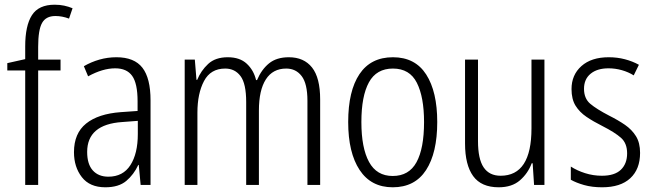

<svg xmlns="http://www.w3.org/2000/svg" viewBox="-20 -785 2773 815"><path d="M237 -486H142V0H87V-486H11V-517L87 -534V-588Q87 -676 115.5 -720.5Q144 -765 212 -765Q234 -765 252.5 -761Q271 -757 288 -750L273 -706Q244 -717 215 -717Q175 -717 158.5 -687.5Q142 -658 142 -586V-532H237Z M474 -542Q550 -542 584.5 -497.5Q619 -453 619 -359V0H577L569 -85H567Q548 -44 516 -17Q484 10 427 10Q361 10 327.5 -33Q294 -76 294 -139Q294 -219 345.5 -260.5Q397 -302 493 -309L564 -314V-355Q564 -431 541 -463Q518 -495 469 -495Q416 -495 354 -461L336 -504Q367 -522 402 -532Q437 -542 474 -542ZM499 -267Q350 -257 350 -140Q350 -88 374 -61.5Q398 -35 440 -35Q502 -35 533.5 -84Q565 -133 565 -216V-272Z M1206 -542Q1270 -542 1304.5 -498.5Q1339 -455 1339 -363V0H1285V-357Q1285 -430 1260.5 -462Q1236 -494 1195 -494Q1138 -494 1108.5 -448Q1079 -402 1079 -316V0H1025V-352Q1025 -430 1001 -462Q977 -494 936 -494Q874 -494 846 -441Q818 -388 818 -307V0H764V-532H807L814 -446H817Q833 -485 863.5 -513.5Q894 -542 947 -542Q998 -542 1027.5 -514.5Q1057 -487 1067 -445H1071Q1090 -490 1122 -516Q1154 -542 1206 -542Z M1836 -267Q1836 -136 1788.5 -63Q1741 10 1647 10Q1555 10 1506.5 -63.5Q1458 -137 1458 -267Q1458 -399 1506 -470.5Q1554 -542 1648 -542Q1742 -542 1789 -469Q1836 -396 1836 -267ZM1514 -267Q1514 -157 1546.5 -97.5Q1579 -38 1647 -38Q1716 -38 1748 -96.5Q1780 -155 1780 -267Q1780 -373 1749.5 -433.5Q1719 -494 1648 -494Q1578 -494 1546 -435.5Q1514 -377 1514 -267Z M2291 -532V0H2247L2241 -92H2237Q2221 -49 2187 -19.5Q2153 10 2097 10Q2023 10 1988.5 -37.5Q1954 -85 1954 -176V-532H2009V-186Q2009 -110 2033 -74.5Q2057 -39 2105 -39Q2236 -39 2236 -240V-532Z M2697 -136Q2697 -67 2655.5 -28.5Q2614 10 2536 10Q2493 10 2459.5 0.5Q2426 -9 2403 -22V-78Q2429 -61 2463.5 -50Q2498 -39 2535 -39Q2589 -39 2615.5 -64.5Q2642 -90 2642 -134Q2642 -177 2616 -200Q2590 -223 2537 -250Q2499 -269 2469.5 -289Q2440 -309 2423 -336.5Q2406 -364 2406 -407Q2406 -467 2448 -504.5Q2490 -542 2564 -542Q2600 -542 2632.5 -533.5Q2665 -525 2692 -510L2670 -465Q2648 -479 2620 -487Q2592 -495 2563 -495Q2515 -495 2487 -472Q2459 -449 2459 -408Q2459 -367 2485.5 -344.5Q2512 -322 2566 -294Q2604 -275 2633 -255Q2662 -235 2679.5 -207Q2697 -179 2697 -136Z"/></svg>

Font: Noto Sans Devanagari UI Condensed Light
Style: Regular
Weight: 300
Width: 3
Designer: Jelle Bosma - Monotype Design Team
Foundry: Monotype Imaging Inc.
Version: Version 2.004; ttfautohint (v1.8.4.7-5d5b)